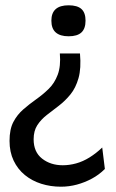

<svg xmlns="http://www.w3.org/2000/svg" viewBox="-20 -549 437 725"><path d="M282 -347Q287 -291 276.5 -254Q266 -217 246 -192.5Q226 -168 202.5 -150Q179 -132 157 -115Q135 -98 121 -76.5Q107 -55 107 -23Q107 25 139 50Q171 75 217 75Q242 75 267.5 68Q293 61 318 45.5Q343 30 366 8L376 89Q354 111 327 125.5Q300 140 270.5 148Q241 156 210 156Q171 156 136 145Q101 134 74 112Q47 90 31.5 57.5Q16 25 16 -17Q16 -61 30.5 -88.5Q45 -116 68 -136Q91 -156 116.5 -174Q142 -192 164 -213.5Q186 -235 198 -267Q210 -299 206 -347ZM239 -529Q272 -529 287.5 -515Q303 -501 303 -471Q303 -441 287.5 -426.5Q272 -412 239 -412Q207 -412 190.5 -426.5Q174 -441 174 -471Q174 -529 239 -529Z"/></svg>

Font: Bricolage Grotesque 18pt
Style: Regular
Weight: 400
Version: Version 1.001;gftools[0.9.33.dev8+g029e19f]